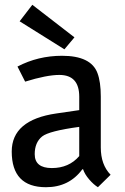

<svg xmlns="http://www.w3.org/2000/svg" viewBox="-20 -770 521 802"><path d="M291 -614 249 -564 62 -681 115 -750ZM239 -537Q360 -537 387 -465Q401 -428 401 -367V-154Q401 -82 442 -40L389 12Q371 1 352.5 -20.5Q334 -42 327 -63H324Q269 12 172 12Q29 12 29 -137Q29 -269 215 -296L311 -310V-366Q311 -457 228 -457Q175 -457 85 -429L53 -492Q139 -537 239 -537ZM125 -126Q125 -68 196.5 -68Q268 -68 311 -118V-240Q185 -223 156 -200Q125 -175 125 -126Z"/></svg>

Font: Magra
Style: Regular
Weight: 400
Designer: Viviana Monsalve
Foundry: Viviana Monsalve
Version: Version 1.001